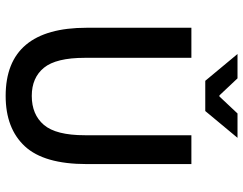

<svg xmlns="http://www.w3.org/2000/svg" viewBox="-112 -748 872 689"><g transform="rotate(90 324.5 -404.0)"><path d="M324.7 -81.5Q391.6 -81.5 428.7 -125Q465.8 -168.5 465.8 -272V-654.3H569.3V-278.8Q569.3 -125.5 505.4 -56.6Q441.4 12.2 324.7 12.2Q80.1 12.2 80.1 -278.8V-654.3H188V-272Q188 -168.9 223.6 -125.2Q259.3 -81.5 324.7 -81.5ZM174.3 -819.8H261.7L322.8 -754.9H326.7L387.7 -819.8H475.1L378.9 -704.1H270.5Z"/></g></svg>

Font: Varta
Style: Bold
Weight: 700
Designer: Joana Correia, Viktoriya Grabowska, Eben Sorkin
Foundry: Sorkin Type
Version: Version 1.002; ttfautohint (v1.3) -l 8 -r 24 -G 200 -x 12 -H